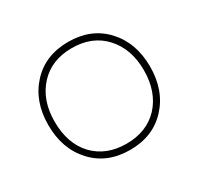

<svg xmlns="http://www.w3.org/2000/svg" viewBox="-118 -650 827 801"><g transform="rotate(-30 296.0 -250.0)"><path d="M119 -62Q51 -135 51 -250Q51 -365 119 -438Q186 -510 296 -510Q406 -510 473 -438Q541 -365 541 -250Q541 -135 473 -62Q406 10 296 10Q186 10 119 -62ZM81 -250Q81 -144 139 -82Q198 -20 296 -20Q393 -20 452 -82Q511 -146 511 -250Q511 -353 452 -417Q394 -480 296 -480Q198 -480 140 -417Q81 -353 81 -250Z"/></g></svg>

Font: ClassicType
Style: Regular
Weight: 400
Version: Version 1.004